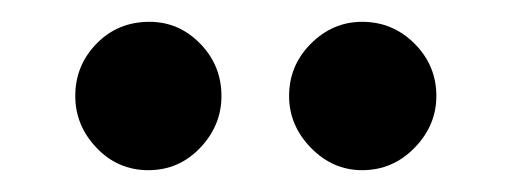

<svg xmlns="http://www.w3.org/2000/svg" viewBox="-20 -755 467 176"><path d="M49 -667Q49 -695 68.5 -715Q88 -735 117 -735Q144 -735 163.5 -715Q183 -695 183 -667Q183 -640 163.5 -619.5Q144 -599 116 -599Q88 -599 68.5 -619.5Q49 -640 49 -667ZM245 -667Q245 -695 265 -715Q285 -735 312 -735Q340 -735 360 -715Q380 -695 380 -667Q380 -640 360 -619.5Q340 -599 312 -599Q285 -599 265 -619.5Q245 -640 245 -667Z"/></svg>

Font: Rising Sun SemiBold
Style: Regular
Weight: 600
Designer: Matt McInerney, Pablo Impallari, Rodrigo Fuenzalida (Raleway font), Stephen Hutchings (Greek), Cristiano Sobral (main ch
Foundry: The Rising Sun Project Authors
Version: Version 4.327; ttfautohint (v1.8.4.7-5d5b-dirty)